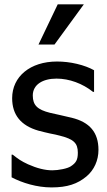

<svg xmlns="http://www.w3.org/2000/svg" viewBox="-20 -838 486 872"><path d="M242.2 -818.4 154.8 -635.7H227.5L360.8 -818.4ZM213.9 13.2C286.1 13.2 332 -2.9 372.6 -36.6C407.7 -65.9 427.2 -109.9 427.2 -157.2C427.2 -236.8 387.2 -283.2 305.7 -303.2L292.5 -306.2C273.4 -311 260.3 -314 252.9 -315.4C236.8 -318.8 221.2 -322.3 207 -325.7C150.4 -339.8 128.9 -359.9 128.9 -404.3C128.9 -453.6 173.8 -481 236.8 -481C294.9 -481 355 -458.5 402.3 -420.9H407.2V-519C386.2 -530.8 360.4 -540.5 329.6 -547.9C298.8 -555.2 268.6 -558.6 238.8 -558.6C117.2 -558.6 35.2 -490.2 35.2 -392.1C35.2 -316.4 74.7 -267.6 154.3 -244.6C173.8 -239.3 191.4 -235.4 206.5 -231.9C224.6 -228.5 240.2 -225.1 252.4 -221.7C314 -206.1 333.5 -188.5 333.5 -144.5C333.5 -111.8 325.2 -98.1 301.3 -82.5C293.5 -77.6 281.2 -73.2 264.6 -69.8C248 -66.4 232.4 -64.5 217.3 -64.5C184.6 -64.5 147.9 -73.7 107.4 -91.8C75.7 -106.4 63 -115.7 37.6 -135.7H32.7V-32.7C81.1 -7.3 147.5 13.2 213.9 13.2Z"/></svg>

Font: SG Kara Light
Style: Regular
Weight: 400
Designer: Damoon Khanjanzadeh
Version: Version 1.000